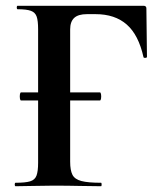

<svg xmlns="http://www.w3.org/2000/svg" viewBox="-20 -645 566 665"><path d="M53 -297Q50 -297 49 -304Q48 -311 49 -318Q50 -325 53 -325H326Q329 -325 330 -318Q331 -311 330 -304Q329 -297 326 -297ZM34 0Q31 0 31 -6Q31 -12 34 -12Q68 -12 84.5 -17Q101 -22 106.5 -37Q112 -52 112 -81V-544Q112 -573 107 -587.5Q102 -602 87 -607.5Q72 -613 41 -613Q38 -613 38 -619Q38 -625 41 -625H477Q487 -625 487 -616L489 -448Q489 -445 483.5 -444.5Q478 -444 477 -447Q460 -524 419 -560Q378 -596 311 -596H281Q251 -596 237 -583Q223 -570 223 -543V-85Q223 -55 231 -39.5Q239 -24 262 -18Q285 -12 330 -12Q332 -12 332 -6Q332 0 330 0Q296 0 256.5 -1Q217 -2 164 -2Q128 -2 94 -1Q60 0 34 0Z"/></svg>

Font: Cormorant
Style: Bold
Weight: 700
Designer: Christian Thalmann (Catharsis Fonts)
Foundry: Catharsis Fonts
Version: Version 4.000